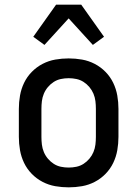

<svg xmlns="http://www.w3.org/2000/svg" viewBox="-20 -793 590 825"><path d="M275 12Q246 12 217.5 7Q189 2 163 -11.5Q137 -25 116.5 -46Q96 -67 83.5 -93Q71 -119 66 -147.5Q61 -176 61 -205V-325Q61 -354 66 -382.5Q71 -411 83.5 -437Q96 -463 116.5 -484Q137 -505 163 -518.5Q189 -532 217.5 -537Q246 -542 275 -542Q304 -542 332.5 -537Q361 -532 387 -518.5Q413 -505 433.5 -484Q454 -463 466.5 -437Q479 -411 484 -382.5Q489 -354 489 -325V-205Q489 -176 484 -147.5Q479 -119 466.5 -93Q454 -67 433.5 -46Q413 -25 387 -11.5Q361 2 332.5 7Q304 12 275 12ZM275 -73Q292 -73 308.5 -76.5Q325 -80 339 -89Q353 -98 364 -111Q375 -124 381.5 -139.5Q388 -155 390 -171.5Q392 -188 392 -205V-325Q392 -342 390 -358.5Q388 -375 381.5 -390.5Q375 -406 364 -419Q353 -432 339 -441Q325 -450 308.5 -453.5Q292 -457 275 -457Q258 -457 241.5 -453.5Q225 -450 211 -441Q197 -432 186 -419Q175 -406 168.5 -390.5Q162 -375 160 -358.5Q158 -342 158 -325V-205Q158 -188 160 -171.5Q162 -155 168.5 -139.5Q175 -124 186 -111Q197 -98 211 -89Q225 -80 241.5 -76.5Q258 -73 275 -73ZM171 -600 123 -635 221 -773H329L427 -635L379 -600L275 -714Z"/></svg>

Font: Lode Dark Term
Style: Bold
Weight: 700
Monospace: yes
Designer: Belleve Invis
Foundry: Belleve Invis
Version: Version 29.2.0